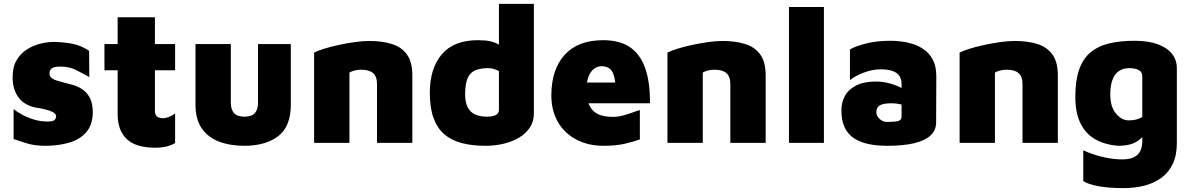

<svg xmlns="http://www.w3.org/2000/svg" viewBox="-20 -736 6132 989"><path d="M214 15Q160 15 120.5 3Q81 -9 50 -20V-174Q66 -161 93 -146Q120 -131 154 -120.5Q188 -110 225 -110Q254 -110 261.5 -118.5Q269 -127 269 -137Q269 -149 254 -157.5Q239 -166 215 -172Q191 -178 164 -182Q142 -186 120.5 -196.5Q99 -207 82 -226Q65 -245 55 -273Q45 -301 45 -338Q45 -391 65.5 -426Q86 -461 119.5 -482Q153 -503 191.5 -512Q230 -521 265 -520Q335 -517 373 -505.5Q411 -494 439 -474L440 -339Q408 -357 372.5 -375Q337 -393 293 -393Q256 -393 245.5 -383Q235 -373 235 -359Q235 -344 244.5 -335.5Q254 -327 269.5 -322Q285 -317 304 -312Q329 -306 355.5 -298.5Q382 -291 405.5 -275Q429 -259 443.5 -230.5Q458 -202 458 -154Q456 -90 422.5 -53Q389 -16 334 -0.5Q279 15 214 15Z M782 25Q679 25 632.5 -20Q586 -65 586 -147V-374H518V-509H586V-647H778V-509H882V-374H778V-164Q778 -145 788.5 -136Q799 -127 819 -127Q833 -127 851 -134Q869 -141 882 -152V1Q857 15 831.5 20Q806 25 782 25Z M1238 15Q1165 15 1108.5 -6.5Q1052 -28 1019.5 -74.5Q987 -121 987 -197V-509H1169V-208Q1169 -172 1185.5 -153.5Q1202 -135 1239 -135Q1277 -135 1293 -153.5Q1309 -172 1309 -208V-509H1478V-197Q1478 -84 1413 -34.5Q1348 15 1238 15Z M1598 -465Q1615 -474 1648 -484.5Q1681 -495 1722.5 -504Q1764 -513 1806 -519Q1848 -525 1882 -525Q1948 -525 1998 -509.5Q2048 -494 2076 -455.5Q2104 -417 2104 -347V0H1922V-303Q1922 -323 1916.5 -337.5Q1911 -352 1900.5 -360.5Q1890 -369 1874.5 -373Q1859 -377 1839 -377Q1820 -377 1801.5 -371.5Q1783 -366 1780 -361V0H1598Z M2481 15Q2412 15 2358.5 1Q2305 -13 2268.5 -44.5Q2232 -76 2213 -128.5Q2194 -181 2194 -258Q2194 -384 2256 -456.5Q2318 -529 2442 -529Q2455 -529 2479 -527.5Q2503 -526 2531 -515.5Q2559 -505 2582 -476L2550 -420V-716H2730V-151Q2730 -111 2710 -80Q2690 -49 2655.5 -28Q2621 -7 2576 4Q2531 15 2481 15ZM2489 -135Q2518 -135 2534 -143.5Q2550 -152 2550 -171V-370Q2537 -377 2523 -381Q2509 -385 2495 -385Q2458 -385 2431 -375Q2404 -365 2390 -336Q2376 -307 2376 -251Q2376 -211 2388 -185.5Q2400 -160 2425 -147.5Q2450 -135 2489 -135Z M3089 15Q3010 15 2949 -17Q2888 -49 2854 -107.5Q2820 -166 2820 -244Q2820 -378 2888.5 -453.5Q2957 -529 3087 -529Q3172 -529 3225 -493Q3278 -457 3303.5 -384.5Q3329 -312 3328 -204H2949L2925 -311H3172L3153 -249Q3152 -332 3135.5 -363.5Q3119 -395 3078 -395Q3059 -395 3041 -382.5Q3023 -370 3012 -342.5Q3001 -315 3001 -269Q3001 -204 3032 -169Q3063 -134 3138 -134Q3163 -134 3189 -141Q3215 -148 3238 -156.5Q3261 -165 3276 -169V-18Q3241 -5 3196 5Q3151 15 3089 15Z M3418 -465Q3435 -474 3468 -484.5Q3501 -495 3542.5 -504Q3584 -513 3626 -519Q3668 -525 3702 -525Q3768 -525 3818 -509.5Q3868 -494 3896 -455.5Q3924 -417 3924 -347V0H3742V-303Q3742 -323 3736.5 -337.5Q3731 -352 3720.5 -360.5Q3710 -369 3694.5 -373Q3679 -377 3659 -377Q3640 -377 3621.5 -371.5Q3603 -366 3600 -361V0H3418Z M4224 0H4044V-700H4224Z M4549 15Q4497 15 4454 6Q4411 -3 4379.5 -23.5Q4348 -44 4331 -79.5Q4314 -115 4314 -167Q4314 -208 4332 -241.5Q4350 -275 4389.5 -295.5Q4429 -316 4493 -316Q4524 -316 4556.5 -308Q4589 -300 4615.5 -287Q4642 -274 4655 -259L4658 -184Q4639 -194 4617.5 -199Q4596 -204 4573 -204Q4530 -204 4512 -193.5Q4494 -183 4494 -158Q4494 -146 4501.5 -134.5Q4509 -123 4521.5 -115.5Q4534 -108 4549 -108Q4594 -108 4609 -113.5Q4624 -119 4624 -135V-302Q4624 -343 4596.5 -361Q4569 -379 4519 -379Q4473 -379 4428 -361.5Q4383 -344 4358 -323V-481Q4381 -496 4437 -511Q4493 -526 4569 -526Q4588 -526 4617.5 -523Q4647 -520 4679 -510.5Q4711 -501 4739.5 -481Q4768 -461 4785.5 -427.5Q4803 -394 4803 -342L4802 -105Q4802 -66 4774 -39Q4746 -12 4690 1.5Q4634 15 4549 15Z M4923 -465Q4940 -474 4973 -484.5Q5006 -495 5047.5 -504Q5089 -513 5131 -519Q5173 -525 5207 -525Q5273 -525 5323 -509.5Q5373 -494 5401 -455.5Q5429 -417 5429 -347V0H5247V-303Q5247 -323 5241.5 -337.5Q5236 -352 5225.5 -360.5Q5215 -369 5199.5 -373Q5184 -377 5164 -377Q5145 -377 5126.5 -371.5Q5108 -366 5105 -361V0H4923Z M5739 15Q5674 10 5624.5 -17Q5575 -44 5547 -98Q5519 -152 5519 -238Q5519 -321 5538.5 -377Q5558 -433 5596.5 -465.5Q5635 -498 5692 -512Q5749 -526 5824 -526Q5894 -526 5942.5 -508.5Q5991 -491 6016.5 -459.5Q6042 -428 6042 -384V0Q6042 63 6021.5 107Q6001 151 5963.5 179Q5926 207 5876 220Q5826 233 5766 233Q5690 233 5637.5 223Q5585 213 5560 197V38Q5575 46 5607.5 57.5Q5640 69 5681 77Q5722 85 5761 85Q5799 85 5821.5 73.5Q5844 62 5854 41Q5864 20 5864 -10V-95L5896 -76Q5881 -48 5861.5 -27.5Q5842 -7 5813 4Q5784 15 5739 15ZM5794 -116Q5817 -116 5833.5 -120.5Q5850 -125 5864 -133V-341Q5864 -360 5854 -369Q5844 -378 5829 -381.5Q5814 -385 5798 -385Q5764 -385 5742 -369Q5720 -353 5709.5 -322.5Q5699 -292 5699 -250Q5699 -187 5728 -151.5Q5757 -116 5794 -116Z"/></svg>

Font: Maven Pro Black
Style: Regular
Weight: 900
Designer: Joe Prince
Foundry: Joe Prince
Version: Version 2.103